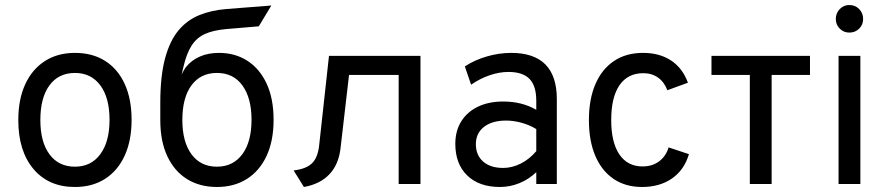

<svg xmlns="http://www.w3.org/2000/svg" viewBox="-20 -734 3536 766"><path d="M279 12Q174 12 113.5 -59.8Q53 -131.5 53 -255Q53 -337.5 80.5 -397.5Q108 -457.5 158.8 -490.2Q209.5 -523 279 -523Q349 -523 399.8 -490.8Q450.5 -458.5 477.8 -398.5Q505 -338.5 505 -256Q505 -173.5 477.5 -113.2Q450 -53 399.2 -20.5Q348.5 12 279 12ZM279 -69Q343.5 -69 380.2 -118.8Q417 -168.5 417 -256Q417 -344 380.2 -393.5Q343.5 -443 279 -443Q214 -443 177.5 -393.8Q141 -344.5 141 -255Q141 -167.5 177.5 -118.2Q214 -69 279 -69Z M845.5 12Q777 12 726.2 -19.5Q675.5 -51 647.5 -110.8Q619.5 -170.5 619.5 -255V-324Q619.5 -431.5 638.8 -502Q658 -572.5 693 -613.8Q728 -655 776.5 -674.2Q825 -693.5 883.5 -698L1062.5 -712L1012.5 -629L882.5 -618Q831 -613.5 797.8 -598.5Q764.5 -583.5 744.2 -551.8Q724 -520 711.5 -466Q709.5 -456.5 707.8 -449.8Q706 -443 704.5 -437Q708.5 -444.5 712.8 -452.2Q717 -460 721.5 -466Q744 -494 777.5 -508.5Q811 -523 853.5 -523Q918 -523 967 -491.5Q1016 -460 1043.8 -400.2Q1071.5 -340.5 1071.5 -256Q1071.5 -172 1043.5 -112Q1015.5 -52 964.8 -20Q914 12 845.5 12ZM845.5 -69Q910 -69 946.8 -118.8Q983.5 -168.5 983.5 -256Q983.5 -343 947.2 -393Q911 -443 845.5 -443Q780.5 -443 744 -393.8Q707.5 -344.5 707.5 -255Q707.5 -168 744 -118.5Q780.5 -69 845.5 -69Z M1192.5 12 1151.5 -54Q1202 -60 1225.2 -83Q1248.5 -106 1253.5 -156L1292.5 -511H1657.5V0H1570.5V-435H1372.5L1338.5 -142Q1331 -77.5 1294 -38.5Q1257 0.5 1192.5 12Z M1974.5 12Q1891.5 12 1844 -34Q1796.5 -80 1796.5 -160Q1796.5 -211.5 1820 -249.5Q1843.5 -287.5 1886.5 -308.2Q1929.5 -329 1987.5 -329Q2025 -329 2057.8 -320.8Q2090.5 -312.5 2119.5 -296V-332Q2119.5 -391.5 2092.5 -419.2Q2065.5 -447 2008.5 -447Q1972 -447 1932.8 -433.5Q1893.5 -420 1859.5 -396L1834.5 -469Q1873 -494.5 1922.2 -508.8Q1971.5 -523 2019.5 -523Q2110.5 -523 2156 -476.8Q2201.5 -430.5 2201.5 -339V0H2119.5V-47Q2089.5 -18.5 2052 -3.2Q2014.5 12 1974.5 12ZM1987.5 -64Q2023 -64 2057.8 -81.5Q2092.5 -99 2119.5 -131V-219Q2094 -235 2061.5 -244Q2029 -253 1999.5 -253Q1943.5 -253 1911 -227.8Q1878.5 -202.5 1878.5 -159Q1878.5 -115 1907.5 -89.5Q1936.5 -64 1987.5 -64Z M2541.5 12Q2475.5 12 2428 -20.2Q2380.5 -52.5 2355 -112.2Q2329.5 -172 2329.5 -255Q2329.5 -338.5 2355.5 -398.5Q2381.5 -458.5 2429.8 -490.8Q2478 -523 2545.5 -523Q2611.5 -523 2657.5 -492.5Q2703.5 -462 2724.5 -404L2642.5 -374Q2630 -407 2605.2 -424.5Q2580.5 -442 2546.5 -442Q2484.5 -442 2451.5 -394Q2418.5 -346 2418.5 -255Q2418.5 -166 2451 -118Q2483.5 -70 2543.5 -70Q2582 -70 2609.2 -90Q2636.5 -110 2647.5 -146L2728.5 -119Q2710 -56 2661 -22Q2612 12 2541.5 12Z M2971.5 0V-435H2818.5V-511H3211.5V-435H3058.5V0Z M3325.5 0V-511H3412.5V0ZM3368.5 -604Q3346 -604 3330.2 -619.8Q3314.5 -635.5 3314.5 -658Q3314.5 -681.5 3330.2 -697.8Q3346 -714 3368.5 -714Q3392 -714 3407.8 -697.8Q3423.5 -681.5 3423.5 -658Q3423.5 -635.5 3407.8 -619.8Q3392 -604 3368.5 -604Z"/></svg>

Font: Overpass
Style: Regular
Weight: 400
Designer: Delve Withrington, Dave Bailey, Thomas Jockin
Foundry: Delve Fonts LLC
Version: Version 4.000